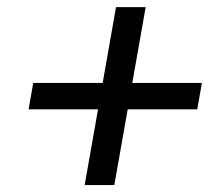

<svg xmlns="http://www.w3.org/2000/svg" viewBox="-20 -620 626 547"><path d="M221.2 -92.8 259.3 -308.6H61.5L74.7 -383.8H272.5L310.5 -599.6H395L356.9 -383.8H555.2L542 -308.6H343.8L305.7 -92.8Z"/></svg>

Font: Cascadia Code NF SemiLight
Style: Italic
Weight: 350
Italic angle: -10°
Monospace: yes
Designer: Aaron Bell
Foundry: Saja Typeworks
Version: Version 2404.023; ttfautohint (v1.8.4)